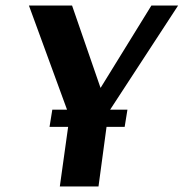

<svg xmlns="http://www.w3.org/2000/svg" viewBox="-20 -670 660 690"><path d="M342 -355 524 -650H620L370 -267L334 0H195L230 -251L84 -650H239L341 -355ZM438 -276 428 -214H158L168 -276Z"/></svg>

Font: Arsenal SC
Style: Bold Italic
Weight: 700
Italic angle: -9.10001°
Designer: Andrij Shevchenko
Foundry: Stairsfor
Version: Version 2.001; ttfautohint (v1.8.4.7-5d5b)